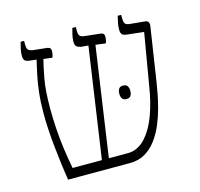

<svg xmlns="http://www.w3.org/2000/svg" viewBox="-96 -750 888 854"><g transform="rotate(-15 347.5 -323.5)"><path d="M115 0Q110 -32 105 -71Q100 -110 95.5 -152Q91 -194 88.5 -235Q86 -276 86 -311Q86 -364 91 -408.5Q96 -453 104 -489.5Q112 -526 118 -552L85 -556Q76 -557 70 -560Q64 -563 61.5 -569Q59 -575 59 -585Q59 -600 62 -614.5Q65 -629 70 -647H86V-632Q86 -612 91.5 -606Q97 -600 112 -597L178 -590Q188 -588 191 -583.5Q194 -579 194 -573Q194 -564 192.5 -556Q191 -548 188 -542L148 -547Q140 -516 130 -463Q120 -410 120 -327Q120 -285 123 -235Q126 -185 133 -136Q140 -87 148 -45H283L357 -553L323 -556Q309 -559 303 -565Q297 -571 297 -586Q297 -601 300 -615Q303 -629 308 -647H324V-632Q324 -613 329.5 -606.5Q335 -600 350 -598L424 -590Q434 -588 437 -583.5Q440 -579 440 -573Q440 -564 438.5 -556Q437 -548 434 -542L388 -548L315 -45H403Q426 -45 446.5 -55Q467 -65 483.5 -83Q500 -101 514.5 -126Q529 -151 539.5 -180Q550 -209 558 -241Q566 -273 571 -306L612 -547L532 -556Q518 -558 512.5 -564.5Q507 -571 507 -586Q507 -600 509.5 -613.5Q512 -627 517 -647H533V-632Q533 -615 537.5 -607.5Q542 -600 558 -598L631 -591Q636 -590 639.5 -587.5Q643 -585 644.5 -580.5Q646 -576 646 -569L607 -314Q604 -295 598.5 -265.5Q593 -236 583.5 -200.5Q574 -165 559 -129.5Q544 -94 522 -64.5Q500 -35 470 -17.5Q440 0 400 0ZM434 -310Q434 -323 439.5 -332Q445 -341 459 -341Q474 -341 479.5 -332Q485 -323 485 -310Q485 -297 479.5 -288Q474 -279 459 -279Q445 -279 439.5 -288Q434 -297 434 -310Z"/></g></svg>

Font: Noto Serif Hebrew ExtraLight
Style: Regular
Weight: 250
Version: Version 2.003